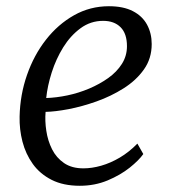

<svg xmlns="http://www.w3.org/2000/svg" viewBox="-20 -587 550 617"><path d="M440.5 -92Q426.5 -72 396.8 -48.2Q367 -24.5 325.8 -7.2Q284.5 10 236.5 10Q183.5 10 146 -9Q108.5 -28 85.5 -60Q62.5 -92 52.2 -131.8Q42 -171.5 43 -212.5Q44.5 -282.5 66.8 -346.2Q89 -410 127.8 -459.5Q166.5 -509 218 -538Q269.5 -567 330 -567Q376.5 -567 407 -551.2Q437.5 -535.5 452.5 -507.8Q467.5 -480 467.5 -445.5Q467.5 -399 442.5 -363.8Q417.5 -328.5 377 -303Q336.5 -277.5 290 -261Q243.5 -244.5 200 -236.2Q156.5 -228 126.5 -227.5Q124 -198.5 128.8 -166.8Q133.5 -135 147.2 -107.5Q161 -80 185.8 -63Q210.5 -46 248 -46Q275.5 -46 305.2 -54.5Q335 -63 364.8 -80.5Q394.5 -98 421.5 -125.5ZM311.5 -520Q271 -520 238.8 -496.2Q206.5 -472.5 183.2 -435Q160 -397.5 146.2 -354.2Q132.5 -311 128.5 -272Q161 -273 196.8 -280.5Q232.5 -288 266.2 -302.2Q300 -316.5 327.8 -336.2Q355.5 -356 371.8 -381.8Q388 -407.5 388 -438.5Q388 -479 367.5 -499.5Q347 -520 311.5 -520Z"/></svg>

Font: Merriweather 20pt Light
Style: Italic
Weight: 300
Italic angle: -7.8°
Version: Version 2.101